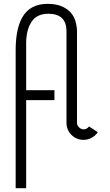

<svg xmlns="http://www.w3.org/2000/svg" viewBox="-20 -723 576 1005"><path d="M62 262V-460Q62 -570 96 -631Q136 -703 231 -703Q284 -703 321.5 -680.5Q359 -658 373 -618Q381 -594 383 -566V-81Q383 -67 393 -57Q404 -46 418 -46Q435 -46 446 -61L492 -31Q479 -12 460 -2Q440 9 418 9Q380 9 354 -17Q328 -43 328 -81V-565Q325 -651 233 -651Q176 -651 148 -613Q119 -573 117 -504V-251H265V-199H117V262Z"/></svg>

Font: Bellota
Style: Regular
Weight: 400
Designer: Kemie Guaida
Foundry: Kemie Guaida
Version: Version 1.000;PS 002.000;hotconv 1.0.70;makeotf.lib2.5.58329